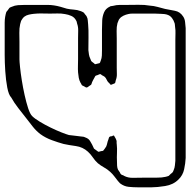

<svg xmlns="http://www.w3.org/2000/svg" viewBox="-45 -758 832 819"><path d="M716 8Q694 30 659.5 35.5Q625 41 602 41H543Q524 41 504 39Q484 37 467 24L458 14Q450 4 442.5 -6Q435 -16 425 -25Q413 -36 398.5 -44Q384 -52 372 -62Q360 -73 351 -86.5Q342 -100 330 -111Q308 -131 278.5 -135Q249 -139 226 -144Q204 -150 176.5 -160Q149 -170 127 -186Q109 -200 95.5 -217Q82 -234 69 -251Q51 -274 33 -297Q15 -320 3 -342Q-8 -353 -14 -384.5Q-20 -416 -22.5 -454Q-25 -492 -25 -523.5Q-25 -555 -25 -566V-638Q-25 -649 -25 -661.5Q-25 -674 -23 -686Q-21 -698 -18 -707Q-14 -711 -13 -713Q-11 -715 -9 -718.5Q-7 -722 -5 -724Q-3 -726 0 -727Q3 -728 5 -729Q18 -735 32 -736Q46 -737 60 -737H132Q146 -737 159 -737Q172 -737 185 -735Q199 -733 213 -729Q227 -725 240 -721Q254 -718 269.5 -717Q285 -716 298 -711Q301 -710 304.5 -708.5Q308 -707 311 -705Q313 -704 314 -702.5Q315 -701 316 -699Q318 -696 321 -693Q324 -690 325 -687Q329 -680 329.5 -670.5Q330 -661 331 -653Q333 -631 332.5 -599Q332 -567 332 -544Q333 -534 334.5 -525Q336 -516 340 -508Q341 -506 342 -503Q343 -500 344 -498Q346 -495 352 -491Q354 -490 356.5 -487.5Q359 -485 360 -484Q362 -484 365 -485Q368 -486 369 -486Q371 -487 375 -487.5Q379 -488 380 -489Q382 -491 383 -494.5Q384 -498 385 -500Q389 -510 389.5 -521Q390 -532 390 -543Q390 -558 390 -582.5Q390 -607 390 -631.5Q390 -656 391 -671Q392 -689 399 -705.5Q406 -722 424 -730Q426 -732 430 -732Q434 -732 437 -733Q451 -737 466 -737Q481 -737 495 -737Q518 -737 545 -737.5Q572 -738 594 -734Q611 -733 627 -728.5Q643 -724 659 -720Q679 -716 701 -712Q723 -708 736 -688Q743 -678 744.5 -664Q746 -650 747 -638V-84Q746 -62 740.5 -36Q735 -10 716 8ZM593 0Q606 0 618.5 0Q631 0 644 -1Q652 -2 660 -3.5Q668 -5 675 -8Q677 -10 679 -12Q681 -14 683 -16Q685 -18 687.5 -19.5Q690 -21 691 -23Q693 -25 694 -28Q695 -31 696 -33Q700 -42 701 -52Q702 -62 703 -72V-589Q703 -603 703.5 -616Q704 -629 702 -642Q701 -647 701 -652Q701 -657 699 -661Q696 -671 689 -680.5Q682 -690 672 -694Q665 -697 656.5 -698Q648 -699 641 -699Q628 -700 615.5 -700Q603 -700 590 -700H537Q528 -700 519 -700Q510 -700 502 -698Q492 -696 481.5 -691Q471 -686 465 -678Q462 -675 460 -669Q458 -663 456 -659Q452 -643 452.5 -625.5Q453 -608 453 -592V-469Q453 -456 453.5 -442.5Q454 -429 449 -416Q448 -414 447.5 -409.5Q447 -405 445 -403Q444 -402 439.5 -400.5Q435 -399 433 -398Q429 -396 428 -396Q426 -397 423 -401Q420 -405 418 -406Q413 -411 410 -418Q407 -425 402 -430Q400 -432 396 -434Q392 -436 390 -437Q385 -442 382 -442Q381 -442 377.5 -440.5Q374 -439 372 -438Q371 -437 367.5 -436.5Q364 -436 362 -434Q361 -433 360 -431Q359 -429 358 -427Q356 -423 353 -418Q350 -413 348 -408Q347 -406 346 -402Q345 -398 343 -396Q342 -395 339 -393.5Q336 -392 334 -390Q333 -389 330 -387Q327 -385 325 -385Q323 -384 320 -386Q317 -388 315 -389Q313 -390 310 -391.5Q307 -393 305 -394Q303 -396 302 -399Q301 -402 299 -404Q293 -415 291 -426Q289 -437 288 -449Q287 -463 287.5 -477.5Q288 -492 288 -506V-596Q288 -611 288.5 -627Q289 -643 284 -657Q283 -660 282.5 -663.5Q282 -667 280 -670Q273 -684 259.5 -690Q246 -696 232 -698Q216 -701 200 -700.5Q184 -700 168 -700Q151 -700 133.5 -700.5Q116 -701 99 -699Q89 -698 78 -695.5Q67 -693 59 -687Q55 -684 51 -678.5Q47 -673 45 -669Q44 -666 43 -662Q42 -658 41 -655Q37 -637 37.5 -617.5Q38 -598 38 -580V-505Q38 -496 40.5 -471.5Q43 -447 48 -415.5Q53 -384 60 -352.5Q67 -321 75 -296.5Q83 -272 92 -263Q103 -252 124.5 -239Q146 -226 170.5 -214Q195 -202 216.5 -193.5Q238 -185 249 -182Q262 -180 274.5 -179Q287 -178 299 -176Q304 -175 308 -175Q312 -175 316 -173Q320 -172 325.5 -169Q331 -166 334 -163Q338 -159 341.5 -152.5Q345 -146 348 -141Q350 -137 352 -132.5Q354 -128 356 -124Q358 -122 361.5 -120Q365 -118 367 -116Q369 -115 371 -113Q373 -111 374 -111Q376 -110 379.5 -111.5Q383 -113 385 -113Q387 -114 390.5 -114Q394 -114 395 -115Q397 -117 399 -120Q401 -123 402 -124L408 -133Q411 -140 412.5 -147.5Q414 -155 417 -162Q418 -164 419 -168.5Q420 -173 422 -174Q424 -176 427.5 -176.5Q431 -177 433 -177Q436 -180 441 -180Q442 -179 443 -176.5Q444 -174 445 -173Q447 -170 448.5 -167Q450 -164 451 -161Q453 -157 452.5 -152.5Q452 -148 453 -143Q455 -124 454 -105.5Q453 -87 454 -69Q454 -61 454.5 -51Q455 -41 459 -33Q460 -32 461.5 -30Q463 -28 464 -26Q466 -24 467.5 -20Q469 -16 472 -14Q474 -12 478 -11Q482 -10 484 -8Q501 1 522 0.5Q543 0 561 0Z"/></svg>

Font: Rubik Vinyl
Style: Regular
Weight: 400
Designer: Hubert and Fischer, NaN
Foundry: Hubert and Fischer, NaN
Version: Version 2.200